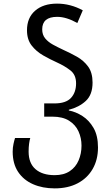

<svg xmlns="http://www.w3.org/2000/svg" viewBox="-20 -790 611 1060"><path d="M282 250Q215 250 162.5 227Q110 204 80 159Q50 114 50 47Q50 25 54.5 4.5Q59 -16 63 -28H147Q143 -15 140.5 4.5Q138 24 138 47Q138 111 176 144Q214 177 282 177Q332 177 365 155Q398 133 414 95.5Q430 58 430 14Q430 -28 413.5 -64.5Q397 -101 361.5 -123.5Q326 -146 269 -146H224V-219H280Q344 -219 372 -249.5Q400 -280 400 -330Q400 -377 368.5 -401.5Q337 -426 295 -445Q257 -462 218.5 -484Q180 -506 154.5 -539Q129 -572 129 -623Q129 -692 174 -731Q219 -770 295 -770Q369 -770 437 -733L407 -663Q346 -697 296 -697Q213 -697 213 -628Q213 -598 229.5 -578Q246 -558 272.5 -543.5Q299 -529 329 -515Q367 -498 404.5 -477Q442 -456 466.5 -422.5Q491 -389 491 -334Q491 -267 453.5 -232.5Q416 -198 360 -184V-180Q398 -173 435 -149.5Q472 -126 496.5 -83.5Q521 -41 521 24Q521 92 491.5 143Q462 194 408.5 222Q355 250 282 250Z"/></svg>

Font: Go Noto Kurrent-Regular
Style: Regular
Weight: 400
Designer: Monotype Design Team
Foundry: Monotype Imaging Inc.
Version: Version 2.012; ttfautohint (v1.8.4.7-5d5b)